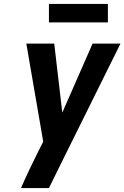

<svg xmlns="http://www.w3.org/2000/svg" viewBox="-20 -957 633 977"><path d="M87 0H229L299 -142L593 -735H451L297 -384L256 -735H114L200 -236L178 -193Q154 -145 131 -97Q108 -49 87 0ZM229 -843H529V-937H229Z"/></svg>

Font: Iosevka Sparkle XBdObl
Style: Regular
Weight: 800
Italic angle: -9°
Designer: Belleve Invis
Foundry: Belleve Invis
Version: Version 4.5.0; ttfautohint (v1.8.3)